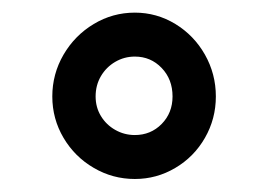

<svg xmlns="http://www.w3.org/2000/svg" viewBox="-20 -741 420 301"><path d="M191.4 -721.2Q225.6 -721.2 254.9 -703.4Q284.2 -685.5 301.3 -655.3Q318.4 -625 318.4 -589.8Q318.4 -554.7 301.3 -524.9Q284.2 -495.1 254.9 -477.8Q225.6 -460.4 191.4 -460.4Q156.7 -460.4 127 -477.8Q97.2 -495.1 79.6 -524.9Q62 -554.7 62 -589.8Q62 -625 79.6 -655.3Q97.2 -685.5 127 -703.4Q156.7 -721.2 191.4 -721.2ZM191.4 -529.3Q216.3 -529.3 233.4 -546.6Q250.5 -564 250.5 -589.8Q250.5 -616.7 233.4 -634.5Q216.3 -652.3 191.4 -652.3Q174.8 -652.3 160.6 -644Q146.5 -635.7 138.2 -621.6Q129.9 -607.4 129.9 -589.8Q129.9 -572.8 138.2 -559.1Q146.5 -545.4 160.6 -537.4Q174.8 -529.3 191.4 -529.3Z"/></svg>

Font: Mardoto Medium
Style: Regular
Weight: 500
Designer: Christian Robertson, Vahan Hovhannisyan
Foundry: Google
Version: Version 1.000